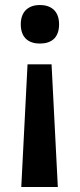

<svg xmlns="http://www.w3.org/2000/svg" viewBox="-20 -566 320 767"><path d="M216 -469C216 -524 182 -546 139 -546C98 -546 63 -524 63 -469C63 -412 98 -392 139 -392C182 -392 216 -412 216 -469ZM90 -309 65 181H211L186 -309Z"/></svg>

Font: Noto Sans Myanmar SemiBold
Style: Regular
Weight: 600
Designer: Monotype Design Team
Foundry: Monotype Imaging Inc.
Version: Version 2.107